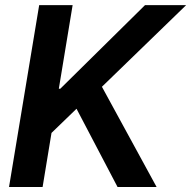

<svg xmlns="http://www.w3.org/2000/svg" viewBox="-20 -748 765 768"><path d="M16.1 0 136.7 -727.5H270.5L215.3 -393.1H221.2L560.1 -727.5H724.6L387.7 -400.9L606.4 0H450.2L286.1 -313L186 -216.3L150.4 0Z"/></svg>

Font: Inter Display Semi Bold
Style: Italic
Weight: 600
Italic angle: -9.39999°
Designer: Rasmus Andersson
Foundry: rsms
Version: Version 4.000;git-4fc901f